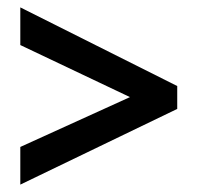

<svg xmlns="http://www.w3.org/2000/svg" viewBox="-20 -619 533 520"><path d="M35 -221 332 -356 35 -497V-599L460 -386V-324L35 -119Z"/></svg>

Font: Noto Sans Bengali Condensed SemiBold
Style: Regular
Weight: 600
Width: 3
Designer: Joana Ranito - Universal Thirst; Jelle Bosma - Monotype Design Team
Foundry: Universal Thirst ehf.
Version: Version 3.000; ttfautohint (v1.8.4.7-5d5b)